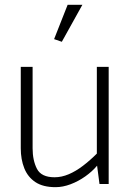

<svg xmlns="http://www.w3.org/2000/svg" viewBox="-20 -762 540 795"><path d="M381 -485V-126Q353 -98 323.5 -75.5Q294 -53 264.5 -40.5Q235 -28 206 -28Q151 -28 133 -63Q115 -98 115 -148V-485H66V-148Q66 -102 80.5 -65.5Q95 -29 126.5 -8Q158 13 210 13Q240 13 272 1Q304 -11 333 -31.5Q362 -52 382 -76L392 0H430V-485ZM236 -589 321 -742H260L204 -600Z"/></svg>

Font: Catamaran Thin Thin
Style: Regular
Weight: 250
Version: Version 2.000